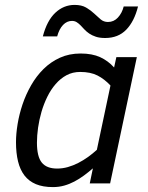

<svg xmlns="http://www.w3.org/2000/svg" viewBox="-20 -744 602 779"><path d="M44.9 -167Q44.9 -201.2 51.5 -241Q58.1 -280.8 71.5 -320.8Q85 -360.8 106.2 -397.9Q127.4 -435.1 156.5 -463.9Q185.5 -492.7 223.1 -509.8Q260.7 -526.9 307.1 -526.9Q354 -526.9 386.5 -512Q418.9 -497.1 442.9 -470.2L452.1 -512.2H535.2L426.8 0H344.2L356.9 -61Q338.9 -45.4 320.3 -31.7Q301.8 -18.1 282 -7.6Q262.2 2.9 240.5 9Q218.8 15.1 194.8 15.1Q154.3 15.1 125.7 3.2Q97.2 -8.8 79.3 -32Q61.5 -55.2 53.2 -89.1Q44.9 -123 44.9 -167ZM428.2 -397Q403.8 -423.3 375.5 -437.7Q347.2 -452.1 305.2 -452.1Q274.9 -452.1 250.2 -439Q225.6 -425.8 206.1 -403.3Q186.5 -380.9 172.1 -351.6Q157.7 -322.3 148.4 -290.5Q139.2 -258.8 134.5 -226.3Q129.9 -193.8 129.9 -165Q129.9 -108.4 149.7 -84.2Q169.4 -60.1 211.9 -60.1Q233.9 -60.1 255.4 -66.2Q276.9 -72.3 297.4 -82.8Q317.9 -93.3 336.9 -106.9Q356 -120.6 373 -136.2ZM153.8 -596.2Q170.4 -660.2 204.3 -692.1Q238.3 -724.1 282.7 -724.1Q311 -724.1 329.3 -713.4Q347.7 -702.6 361.6 -689.5Q375.5 -676.3 388.2 -665.5Q400.9 -654.8 418 -654.8Q441.9 -654.8 458.5 -672.9Q475.1 -690.9 481.9 -717.8H540Q524.9 -657.2 492.2 -623.5Q459.5 -589.8 406.7 -589.8Q384.3 -589.8 368.9 -595Q353.5 -600.1 342 -607.9Q330.6 -615.7 322.5 -624.5Q314.5 -633.3 306.9 -641.1Q299.3 -648.9 291 -654.1Q282.7 -659.2 272 -659.2Q251.5 -659.2 235.8 -642.8Q220.2 -626.5 211.9 -596.2Z"/></svg>

Font: Lorenzo Sans
Style: Italic
Weight: 400
Italic angle: -12°
Foundry: Intel Corporation
Version: Version 1.00; ttfautohint (v1.5)